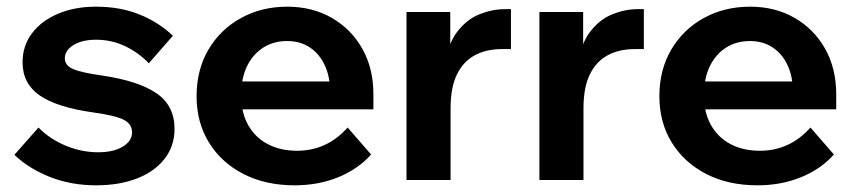

<svg xmlns="http://www.w3.org/2000/svg" viewBox="-20 -539 2565 575"><path d="M23.1 -75.4 95.3 -157.1Q129 -122.6 176.7 -102.8Q224.4 -83 273.9 -83Q320.4 -83 348 -100Q375.5 -116.9 375.5 -142.3Q375.5 -167.5 350.6 -180.3Q325.7 -193.1 259.7 -202.2Q150.2 -217.6 98.9 -253.2Q47.6 -288.7 47.6 -352.3Q47.6 -402.2 76 -439.6Q104.4 -477.1 154.1 -498Q203.8 -519 267 -519Q341.6 -519 399.4 -495Q457.2 -471 497.8 -431.9L425.7 -349.5Q395 -381.6 354.5 -400.8Q314 -420 267.7 -420Q225.5 -420 199.9 -404Q174.2 -388 174.2 -364.1Q174.2 -342.8 199.2 -332.1Q224.2 -321.4 286.9 -312.6Q394.9 -296.6 448.8 -259.6Q502.7 -222.5 502.7 -152.8Q502.7 -101.9 473.1 -63.7Q443.5 -25.4 390.6 -4.7Q337.7 16 267.8 16Q193.3 16 130.1 -8.8Q66.9 -33.6 23.1 -75.4Z M1021.1 -157.1 1091.4 -76.3Q1053 -33.1 993.5 -8.5Q933.9 16 862.3 16Q775.1 16 709 -18Q642.9 -52 605.8 -112.2Q568.7 -172.4 568.7 -250.9Q568.7 -329.9 604.3 -390.5Q639.9 -451 701.7 -485Q763.4 -519 840.3 -519Q915.3 -519 973.6 -485.5Q1031.8 -452 1065 -393.1Q1098.3 -334.2 1098.3 -256.3V-250.3H968.5V-263.7Q968.5 -310.1 952.4 -344.1Q936.4 -378.1 907.6 -397.1Q878.9 -416.1 839.7 -416.1Q799.1 -416.1 768.2 -396.3Q737.2 -376.5 719.7 -340.5Q702.2 -304.4 702.2 -253.7Q702.2 -201.2 723.6 -163.8Q744.9 -126.5 782.6 -107Q820.3 -87.5 869.4 -87.5Q959.3 -87.5 1021.1 -157.1ZM1098.3 -211.5H654.5V-295H1081.7L1098.3 -255.7Z M1510.2 -511.6V-392H1482.9Q1436.5 -392 1402.1 -373.6Q1367.6 -355.1 1348.5 -316.2Q1329.4 -277.3 1329.4 -214.5V0H1197.4V-503H1328.4V-339.7H1311.7Q1320.7 -407 1349.5 -444.2Q1378.2 -481.4 1416.5 -496.5Q1454.8 -511.6 1491.9 -511.6Z M1908.2 -511.6V-392H1880.9Q1834.5 -392 1800.1 -373.6Q1765.6 -355.1 1746.5 -316.2Q1727.4 -277.3 1727.4 -214.5V0H1595.4V-503H1726.4V-339.7H1709.7Q1718.7 -407 1747.5 -444.2Q1776.2 -481.4 1814.5 -496.5Q1852.8 -511.6 1889.9 -511.6Z M2407.1 -157.1 2477.4 -76.3Q2439 -33.1 2379.5 -8.5Q2319.9 16 2248.3 16Q2161.1 16 2095 -18Q2028.9 -52 1991.8 -112.2Q1954.7 -172.4 1954.7 -250.9Q1954.7 -329.9 1990.3 -390.5Q2025.9 -451 2087.7 -485Q2149.4 -519 2226.3 -519Q2301.3 -519 2359.6 -485.5Q2417.8 -452 2451 -393.1Q2484.3 -334.2 2484.3 -256.3V-250.3H2354.5V-263.7Q2354.5 -310.1 2338.4 -344.1Q2322.4 -378.1 2293.6 -397.1Q2264.9 -416.1 2225.7 -416.1Q2185.1 -416.1 2154.2 -396.3Q2123.2 -376.5 2105.7 -340.5Q2088.2 -304.4 2088.2 -253.7Q2088.2 -201.2 2109.6 -163.8Q2130.9 -126.5 2168.6 -107Q2206.3 -87.5 2255.4 -87.5Q2345.3 -87.5 2407.1 -157.1ZM2484.3 -211.5H2040.5V-295H2467.7L2484.3 -255.7Z"/></svg>

Font: Wix Madefor Display
Style: Regular
Weight: 400
Designer: Dalton Maag Ltd
Foundry: Dalton Maag Ltd
Version: Version 3.100